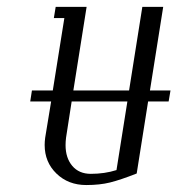

<svg xmlns="http://www.w3.org/2000/svg" viewBox="-20 -532 510 552"><path d="M66.9 -240.2 71.8 -272H131.8L165 -480H134.8L140.1 -512.2H229L190.9 -272H351.1L389.2 -512.2H449.2L411.1 -272H470.2L464.8 -240.2H405.8L373 -33.2Q325.7 -14.6 296.1 -7.3Q266.6 0 228 0Q176.3 0 142.3 -33Q108.4 -65.9 108.4 -115.2Q108.4 -125 109.9 -136.2L127 -240.2ZM168.5 -114.7Q168.5 -78.1 187.7 -55.2Q207 -32.2 241.2 -32.2Q280.8 -32.2 314.9 -43L346.2 -240.2H186L169.9 -136.2Q168.5 -125 168.5 -114.7Z"/></svg>

Font: Gawaa
Style: Italic
Weight: 400
Designer: T. Christopher White
Version: Version 1.0